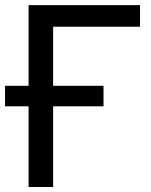

<svg xmlns="http://www.w3.org/2000/svg" viewBox="-45 -748 604 768"><path d="M515.1 -727.5V-641.1H167.5V0H69.3V-727.5ZM-24.9 -322.8V-404.8H369.1V-322.8Z"/></svg>

Font: Inter Cardless Display
Style: Regular
Weight: 400
Designer: Rasmus Andersson
Foundry: rsms
Version: Version 4.001;git-9221beed3